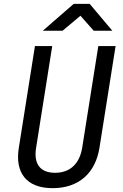

<svg xmlns="http://www.w3.org/2000/svg" viewBox="-20 -970 640 1000"><path d="M203 -810H306L399 -888L468 -810H565L447 -950H364ZM254 10C391 10 477 -69 498 -200L582 -730H492L408 -200C395 -120 347 -70 267 -70C186 -70 155 -120 168 -200L252 -730H162L78 -200C57 -70 118 10 254 10Z"/></svg>

Font: JetBrains Mono
Style: Italic
Weight: 400
Italic angle: -9°
Monospace: yes
Designer: Philipp Nurullin, Konstantin Bulenkov
Foundry: JetBrains
Version: Version 2.305